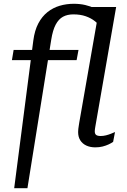

<svg xmlns="http://www.w3.org/2000/svg" viewBox="-20 -772 670 1015"><path d="M52 -508 43 -454H385L395 -508ZM368 -696Q405 -696 433.5 -686Q462 -676 483 -659Q504 -642 517 -621L547 -683Q535 -694 518.5 -706Q502 -718 480 -728.5Q458 -739 430.5 -745.5Q403 -752 370 -752Q331 -752 295.5 -741.5Q260 -731 231 -708Q202 -685 182.5 -648Q163 -611 156 -557L55 223H125L251 -563Q259 -613 274.5 -642Q290 -671 313 -683.5Q336 -696 368 -696ZM499 -696 399 -124Q398 -117 396.5 -108Q395 -99 394 -90.5Q393 -82 393 -74Q393 -48 404.5 -30Q416 -12 436.5 -2.5Q457 7 484 7Q505 7 522.5 2.5Q540 -2 554 -8.5Q568 -15 578 -22L588 -74Q579 -70 566.5 -65Q554 -60 540 -56.5Q526 -53 512 -53Q496 -53 488.5 -58.5Q481 -64 481 -78Q481 -82 481.5 -85.5Q482 -89 482.5 -93.5Q483 -98 484 -103L594 -735H417Z"/></svg>

Font: Roboto Serif 20pt
Style: Italic
Weight: 400
Italic angle: -10°
Designer: Greg Gazdowicz
Foundry: Commercial Type
Version: Version 1.008